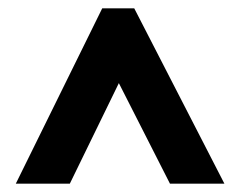

<svg xmlns="http://www.w3.org/2000/svg" viewBox="-20 -822 578 462"><path d="M18 -380H148L266 -622L389 -380H520L303 -802H226Z"/></svg>

Font: Noto Sans Kannada UI Condensed ExtraBold
Style: Regular
Weight: 800
Width: 3
Designer: Jelle Bosma - Monotype Design Team
Foundry: Monotype Imaging Inc.
Version: Version 2.005